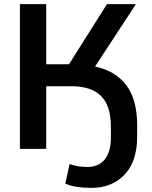

<svg xmlns="http://www.w3.org/2000/svg" viewBox="-20 -725 740 935"><path d="M425 190Q386 190 352 184.5Q318 179 298 169L319 74Q356 88 406 88Q460 88 490 51.5Q520 15 520 -55V-109Q520 -211 471.5 -258Q423 -305 330 -305H205V0H77V-705H205V-412H316L501 -705H642L443 -401Q542 -380 595 -310Q648 -240 648 -115V-60Q648 61 586.5 125.5Q525 190 425 190Z"/></svg>

Font: Nunito Sans
Style: Bold
Weight: 700
Designer: Vernon Adams
Foundry: Vernon Adams
Version: Version 3.101; ttfautohint (v1.8.4.7-5d5b);gftools[0.9.27]